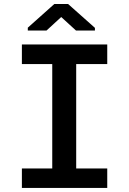

<svg xmlns="http://www.w3.org/2000/svg" viewBox="-20 -931 640 951"><path d="M450.2 -793V-779.8H356.4L283.2 -846.7L210.4 -779.8H117.7V-793.9L249 -911.1H317.4ZM88.4 -710.9H511.2V-613.8H357.4V-96.7H511.2V0H88.4V-96.7H238.8V-613.8H88.4Z"/></svg>

Font: TypoPRO Roboto Mono
Style: Regular
Weight: 500
Designer: Google
Version: Version 2.000986; 2015; ttfautohint (v1.3)